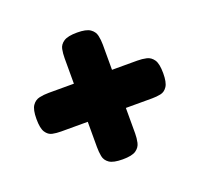

<svg xmlns="http://www.w3.org/2000/svg" viewBox="-89 -584 685 658"><g transform="rotate(-20 253.0 -255.0)"><path d="M87 -186Q70 -186 55.5 -189Q41 -192 31.5 -206.5Q22 -221 22 -255Q22 -289 32 -303.5Q42 -318 58 -321.5Q74 -325 92 -325H184V-418Q184 -435 187 -450.5Q190 -466 205 -476Q220 -486 254 -486Q287 -486 301.5 -476Q316 -466 319.5 -450Q323 -434 323 -417V-325H415Q433 -325 448.5 -321.5Q464 -318 474 -303.5Q484 -289 484 -254Q484 -221 474.5 -206.5Q465 -192 450 -189Q435 -186 419 -186H323V-93Q323 -76 319.5 -60Q316 -44 301.5 -34Q287 -24 253 -24Q219 -24 204.5 -34Q190 -44 187 -60Q184 -76 184 -94V-186Z"/></g></svg>

Font: Fredoka SemiBold
Style: Regular
Weight: 600
Designer: Ben Nathan
Foundry: Milena B. Brandão, Ben Nathan
Version: Version 2.001